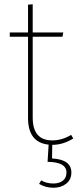

<svg xmlns="http://www.w3.org/2000/svg" viewBox="-20 -672 365 904"><path d="M226 10 225 74Q316 79 316 140Q316 174 291.5 193Q267 212 232 212Q195 212 164 194L174 177Q197 192 232 192Q258 192 275.5 179Q293 166 293 140Q293 91 204 90L209 9Q112 -1 112 -117V-499H26V-519H112V-650L134 -652V-519H278L274 -499H134V-118Q134 -11 226 -11Q272 -11 315 -37L325 -20Q277 10 226 10Z"/></svg>

Font: FiraSans
Style: Regular
Weight: 150
Designer: Carrois Corporate & Edenspiekermann AG
Foundry: Carrois Corporate GbR & Edenspiekermann AG
Version: Version 3.106;PS 003.106;hotconv 1.0.70;makeotf.lib2.5.58329